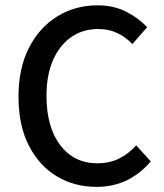

<svg xmlns="http://www.w3.org/2000/svg" viewBox="-20 -708 631 740"><path d="M351.6 12.2Q266.6 12.2 198.7 -28.6Q130.9 -69.3 91.1 -147Q51.3 -224.6 51.3 -335.4Q51.3 -445.3 91.8 -524.2Q132.3 -603 201.4 -645.3Q270.5 -687.5 356 -687.5Q418.5 -687.5 467.3 -662.4Q516.1 -637.2 546.9 -603L490.2 -538.1Q464.8 -564.9 432.1 -580.6Q399.4 -596.2 358.4 -596.2Q299.3 -596.2 254.4 -564.9Q209.5 -533.7 184.3 -476.1Q159.2 -418.5 159.2 -338.9Q159.2 -217.8 212.4 -148.2Q265.6 -78.6 355.5 -78.6Q401.4 -78.6 438 -96.4Q474.6 -114.3 504.9 -147.9L561 -85.9Q520 -37.6 468 -12.7Q416 12.2 351.6 12.2Z"/></svg>

Font: Akatab SemiBold
Style: Regular
Weight: 600
Designer: SIL Global
Foundry: SIL Global
Version: Version 4.100